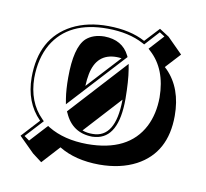

<svg xmlns="http://www.w3.org/2000/svg" viewBox="-67 -535 756 703"><g transform="rotate(10 311.0 -183.5)"><path d="M473.1 -461.9 508.8 -439 565.4 -382.3 514.6 -327.1 522.5 -319.8Q581.5 -259.8 581.5 -157.2Q581.5 -20 476.1 36.1Q418.5 66.4 339.4 66.4Q250 65.9 189.5 28.8L129.4 94.7L94.7 68.4L38.1 12.2L99.1 -54.2L98.1 -55.2Q41.5 -112.8 41 -205.1Q41 -352.1 151.9 -410.2Q209 -439.5 285.2 -439Q367.7 -438.5 423.3 -408.2ZM334.5 -332.5Q260.7 -332.5 245.1 -252.9Q241.2 -233.4 240.2 -208.5L353 -331.1Q343.8 -332.5 334.5 -332.5ZM258.8 -45.9Q275.9 -39.6 296.9 -40Q380.9 -40 382.8 -180.2Q382.8 -181.6 382.8 -182.6L258.3 -46.4ZM382.3 -315.4 385.7 -295.4Q392.6 -253.9 393.1 -187Q393.1 -41 308.6 -30.8Q302.2 -30.3 296.9 -29.8Q222.7 -30.8 192.9 -99.1L189.9 -105ZM277.8 -398.9Q344.7 -397.9 371.1 -345.2L374 -339.4L181.6 -129.9L178.2 -149.9Q172.9 -182.6 172.9 -228Q172.9 -339.8 210 -375.5Q235.4 -398.4 277.8 -398.9ZM474.6 -449.2 425.8 -395.5 418.5 -399.4Q363.8 -428.7 285.2 -429.2Q140.1 -430.2 81.5 -331.1Q51.3 -278.3 50.8 -205.1Q51.8 -115.7 106 -61.5L112.8 -54.7L52.7 10.7L71.8 24.4L131.3 -40.5L138.2 -36.1Q197.3 -0.5 283.2 0Q436.5 0 490.7 -105Q514.6 -152.3 515.1 -213.9Q514.2 -319.3 451.7 -376L444.3 -382.8L493.7 -437Z"/></g></svg>

Font: Linux Biolinum Shadow O
Style: Bold
Weight: 700
Designer: Philipp H. Poll
Foundry: Philipp H. Poll
Version: Version 0.9.2